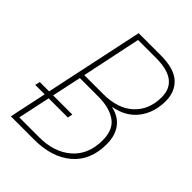

<svg xmlns="http://www.w3.org/2000/svg" viewBox="-207 -817 919 919"><g transform="rotate(45 253.0 -357.0)"><path d="M33 0 73 -189H9L15 -214H78L184 -714H333Q424 -714 465 -676.5Q506 -639 506 -576Q506 -499 465 -444.5Q424 -390 346 -375V-373Q397 -362 424.5 -325Q452 -288 452 -230Q452 -120 381 -60Q310 0 192 0ZM270 -388Q369 -388 424 -439Q479 -490 479 -575Q479 -689 327 -689H205L142 -388ZM200 -25Q301 -25 363 -79Q425 -133 425 -229Q425 -302 380.5 -332.5Q336 -363 262 -363H137L105 -214H235L230 -189H100L65 -25Z"/></g></svg>

Font: Noto Sans SemiCondensed Thin
Style: Italic
Weight: 100
Width: 4
Italic angle: -12°
Designer: Monotype Design Team
Foundry: Monotype Imaging Inc.
Version: Version 2.013; ttfautohint (v1.8.4.7-5d5b)